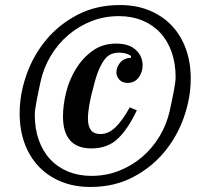

<svg xmlns="http://www.w3.org/2000/svg" viewBox="-20 -730 805 762"><path d="M343 -141Q230 -141 230 -268Q230 -313 242.5 -363.5Q255 -414 281.5 -457Q308 -500 347.5 -528.5Q387 -557 441 -557Q492 -557 519 -532Q546 -507 546 -471Q546 -443 530 -422Q514 -401 487 -401Q465 -401 453.5 -414Q442 -427 442 -443Q442 -463 456.5 -481Q471 -499 500 -501V-508Q482 -521 452 -521Q436 -521 422 -515.5Q408 -510 396 -495Q384 -480 372.5 -453.5Q361 -427 351 -385Q340 -347 334.5 -314.5Q329 -282 329 -259Q329 -198 378 -198Q411 -198 439 -225.5Q467 -253 495 -304L523 -292Q488 -218 447.5 -179.5Q407 -141 343 -141ZM343 -32Q401 -32 452 -52Q503 -72 544 -107Q585 -142 613.5 -189.5Q642 -237 654 -292Q658 -310 662 -329.5Q666 -349 669.5 -367Q673 -385 675 -399.5Q677 -414 677 -423Q677 -479 661 -524Q645 -569 615.5 -600.5Q586 -632 544.5 -649Q503 -666 452 -666Q394 -666 343 -646Q292 -626 251 -591Q210 -556 181.5 -508.5Q153 -461 141 -406Q137 -388 133 -368.5Q129 -349 125.5 -331Q122 -313 120 -298.5Q118 -284 118 -275Q118 -219 134 -174Q150 -129 179.5 -97.5Q209 -66 250.5 -49Q292 -32 343 -32ZM339 12Q274 12 222 -9.5Q170 -31 133.5 -69.5Q97 -108 77.5 -161.5Q58 -215 58 -280Q58 -356 85 -433Q112 -510 163 -571.5Q214 -633 288 -671.5Q362 -710 456 -710Q521 -710 573 -688.5Q625 -667 661.5 -628.5Q698 -590 717.5 -536.5Q737 -483 737 -418Q737 -342 710 -265Q683 -188 632 -126.5Q581 -65 507 -26.5Q433 12 339 12Z"/></svg>

Font: IBM Plex Serif SemiBold
Style: Italic
Weight: 600
Italic angle: -14°
Designer: Mike Abbink, Paul van der Laan, Pieter van Rosmalen
Foundry: Bold Monday
Version: Version 2.5